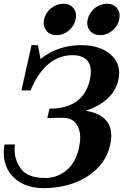

<svg xmlns="http://www.w3.org/2000/svg" viewBox="-22 -981 656 1011"><path d="M210.4 9.8Q92.3 9.8 33.2 -65.4Q-2.4 -113.8 -2.4 -176.3Q-2.4 -197.3 1.5 -220.2H56.6Q54.7 -206.5 54.7 -193.4Q54.7 -138.2 89.4 -91.1Q124 -43.9 216.8 -43.9Q278.3 -43.9 325.7 -82.5Q375.5 -121.6 393.6 -201.2Q400.4 -233.4 400.4 -259.3Q400.4 -298.3 378.9 -329.6Q357.4 -360.8 305.7 -360.8Q266.6 -360.8 227.1 -358.9L238.3 -408.7Q417.5 -408.7 451.7 -562.5Q456.5 -585 456.5 -603.5Q456.5 -639.2 438.5 -661.1Q413.6 -690.4 360.8 -690.4Q216.8 -690.4 138.7 -504.9H90.8L144 -743.2H177.7L191.4 -670.4Q283.2 -743.2 403.8 -743.2Q506.3 -743.2 562.5 -692.4Q605.5 -653.3 605.5 -598.1Q605.5 -580.6 601.6 -561.5Q576.7 -447.3 429.7 -397.9Q564 -375.5 564 -266.1Q564 -243.7 558.1 -217.3Q535.2 -115.2 439 -52.7Q345.2 7.8 210.4 9.8ZM505.4 -795.9Q470.7 -795.9 451.7 -819.3Q437.5 -836.4 437.5 -859.9Q437.5 -868.7 439.5 -878.4Q447.3 -914.1 476.6 -937.7Q505.9 -961.4 540.5 -961.4Q575.7 -961.4 594.2 -938Q607.9 -920.9 607.9 -898.4Q607.9 -888.7 605.5 -878.4Q598.1 -843.3 569.3 -819.6Q540.5 -795.9 505.4 -795.9ZM275.9 -795.9Q241.2 -795.9 222.2 -819.3Q208 -836.4 208 -859.9Q208 -868.7 210 -878.4Q217.8 -914.1 247.1 -937.7Q276.4 -961.4 311 -961.4Q346.2 -961.4 364.7 -938Q378.4 -920.9 378.4 -898.4Q378.4 -888.7 376 -878.4Q368.7 -843.3 339.8 -819.6Q311 -795.9 275.9 -795.9Z"/></svg>

Font: Munson
Style: Bold Italic
Weight: 700
Italic angle: -12°
Designer: Paul James MIller
Foundry: High-Logic / Made with FontCreator
Version: Version 2.10;May 5, 2019;FontCreator 11.5.0.2430 64-bit